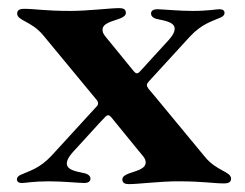

<svg xmlns="http://www.w3.org/2000/svg" viewBox="-20 -458 618 485"><path d="M177.2 -88.1 228.7 -144.5 245.7 -162.6C251.4 -168.3 255.3 -168.3 260.7 -162.3L268.8 -152.3L329.5 -77.8C340.6 -64.3 348 -57.9 348 -47.6C348 -30.5 322.4 -26.3 304 -19.2C295.5 -15.6 289.4 -11.7 289.1 -5.7C288.7 4.6 295.8 7.1 306.1 7.1C328.1 7.1 385.7 0 429 0C494.3 0 518.1 5.3 545.5 5.3C558.6 5.3 563.6 1.4 563.6 -6.7C563.6 -24.9 528.1 -25.2 498.2 -61.1L369.3 -217L355.1 -233.7L354.8 -234.4C349.8 -240.8 349.8 -245.4 355.1 -251.4L355.8 -252.1L459.9 -365.8C490.4 -398.4 515.3 -403.8 538 -414.1C544 -416.9 547.2 -420.8 547.2 -425.4C547.2 -432.2 541.5 -434.7 534.4 -434.7C525.6 -434.7 506.4 -430.4 466.3 -430.4C431.5 -430.4 395.2 -434.3 377.1 -434.7C369.3 -434.7 361.5 -431.8 361.5 -424C361.5 -416.2 368.6 -412.3 374.3 -410.5C385.7 -407 421.2 -404.8 421.2 -385.7C421.2 -373.9 412.3 -362.9 392.8 -342.3L351.2 -296.9L345.2 -290.1L331.7 -275.6C327.1 -271.3 323.5 -272 318.5 -277.3L257.1 -352.6C246.1 -366.1 239 -372.5 239 -382.8C239 -399.9 264.6 -404.1 283 -411.2C291.5 -414.8 297.6 -418.7 297.9 -424.7C298.3 -435 291.2 -437.5 280.9 -437.5C258.9 -437.5 201.3 -430.4 158 -430.4C92.7 -430.4 68.9 -435.7 41.2 -435.7C28.4 -435.7 23.4 -431.8 23.4 -423.7C23.4 -405.5 58.9 -405.2 88.8 -369.3L225.1 -204.5C228.3 -199.6 228.7 -195.7 225.9 -191.1L110.1 -64.6C79.5 -32 54.7 -26.6 32 -16.3C25.9 -13.5 22.7 -9.6 22.7 -5C22.7 1.8 28.4 4.3 35.5 4.3C44.4 4.3 63.6 0 103.7 0C138.5 0 174.7 3.9 192.8 4.3C200.6 4.3 208.5 1.4 208.5 -6.4C208.5 -14.2 201.3 -18.1 195.7 -19.9C184.3 -23.4 148.8 -25.6 148.8 -44.7C148.8 -56.5 157.7 -67.5 177.2 -88.1Z"/></svg>

Font: Margiela Serif Semibold
Style: Regular
Weight: 600
Designer: Andreas Faust, Stefan Endress
Version: Version 1.002;FEAKit 1.0